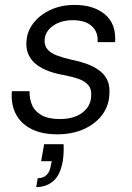

<svg xmlns="http://www.w3.org/2000/svg" viewBox="-20 -533 536 779"><path d="M212 12Q151 12 108.5 -9Q66 -30 45 -69Q24 -108 28 -163H100Q99 -133 110 -107Q121 -81 149 -65.5Q177 -50 223 -50Q261 -50 289 -61.5Q317 -73 333.5 -95Q350 -117 350 -146Q352 -172 338 -188Q324 -204 298.5 -213Q273 -222 236 -229Q207 -234 180 -243.5Q153 -253 131.5 -268.5Q110 -284 98 -306.5Q86 -329 87 -359Q88 -402 113.5 -436.5Q139 -471 183 -492Q227 -513 283 -513Q360 -513 406 -474.5Q452 -436 447 -362H376Q379 -403 352.5 -427Q326 -451 276 -451Q226 -451 194 -427.5Q162 -404 161 -370Q160 -348 172.5 -333Q185 -318 209.5 -308.5Q234 -299 269 -291Q300 -285 328.5 -275Q357 -265 379 -250Q401 -235 413.5 -212Q426 -189 424 -155Q423 -105 395 -67.5Q367 -30 320 -9Q273 12 212 12ZM127 226 133 190Q157 190 170 176Q183 162 187 135L190 121H147L159 52H238Q239 70 238 87.5Q237 105 235 119Q225 177 196.5 201.5Q168 226 127 226Z"/></svg>

Font: DM Sans 18pt Light
Style: Italic
Weight: 300
Italic angle: -10°
Designer: Colophon Foundry, Jonny Pinhorn
Foundry: Colophon Foundry
Version: Version 4.004;gftools[0.9.30]